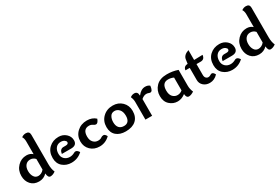

<svg xmlns="http://www.w3.org/2000/svg" viewBox="78 -1785 4196 2876"><g transform="rotate(-30 2175.5 -347.0)"><path d="M260.3 -70.8Q283.7 -70.8 310.5 -82.8Q337.4 -94.7 359.4 -123V-306.2Q323.7 -346.2 272.5 -346.2Q220.7 -346.2 190.7 -309.1Q160.6 -272 160.6 -210.9Q160.6 -151.9 186.5 -111.3Q212.4 -70.8 260.3 -70.8ZM475.6 -146.5Q475.6 -64 501.5 -7.3Q455.6 25.9 414.6 25.9Q371.6 25.9 365.7 -51.8Q311 6.8 228.5 6.8Q140.6 6.8 88.6 -51Q36.6 -108.9 36.6 -198.2Q36.6 -296.4 100.6 -362.3Q164.6 -428.2 254.4 -428.2Q318.8 -428.2 359.4 -389.2V-608.9Q359.4 -633.8 354.2 -655.8Q349.1 -677.7 337.9 -693.8Q369.6 -719.7 412.6 -719.7Q475.6 -719.7 475.6 -658.2Z M800.3 -259.3H838.4Q887.7 -259.3 887.7 -293.5Q887.7 -312 863.8 -329.1Q839.8 -346.2 801.8 -346.2Q747.6 -346.2 715.6 -307.6Q683.6 -269 683.6 -206.5Q683.6 -148.9 720.7 -115Q757.8 -81.1 811.5 -81.1Q855 -81.1 897.5 -105.5Q909.2 -112.3 921.4 -112.3Q951.2 -112.3 979.5 -67.9Q899.4 6.8 790.5 6.8Q701.7 6.8 639.4 -46.6Q577.1 -100.1 577.1 -195.8Q577.1 -303.7 644 -366Q710.9 -428.2 810.1 -428.2Q883.8 -428.2 935.8 -381.3Q987.8 -334.5 987.8 -267.6Q987.8 -180.7 888.2 -180.7H727.1Q738.3 -259.3 800.3 -259.3Z M1277.3 6.8Q1183.1 6.8 1121.8 -52.2Q1060.5 -111.3 1060.5 -203.1Q1060.5 -300.3 1128.9 -364.3Q1197.3 -428.2 1299.3 -428.2Q1392.6 -428.2 1451.2 -373Q1427.2 -307.6 1393.1 -307.6Q1373 -307.6 1348.4 -325.9Q1323.7 -344.2 1289.1 -344.2Q1184.6 -344.2 1184.6 -215.8Q1184.6 -152.3 1218 -116.7Q1251.5 -81.1 1299.3 -81.1Q1339.4 -81.1 1359.6 -97.2Q1379.9 -113.3 1406.2 -113.3Q1433.1 -113.3 1455.6 -67.9Q1379.4 6.8 1277.3 6.8Z M1728.5 6.8Q1627 6.8 1566.9 -45.4Q1506.8 -97.7 1506.8 -193.4Q1506.8 -296.4 1575.2 -362.3Q1643.6 -428.2 1747.6 -428.2Q1842.8 -428.2 1905.8 -366.5Q1968.8 -304.7 1968.8 -209.5Q1968.8 -106 1905.8 -49.6Q1842.8 6.8 1728.5 6.8ZM1745.6 -77.1Q1795.4 -77.1 1820.1 -108.2Q1844.7 -139.2 1844.7 -196.3Q1844.7 -267.1 1811.3 -305.7Q1777.8 -344.2 1730.5 -344.2Q1678.7 -344.2 1654.8 -303.2Q1630.9 -262.2 1630.9 -207Q1630.9 -145.5 1659.7 -111.3Q1688.5 -77.1 1745.6 -77.1Z M2180.7 -355Q2238.3 -429.7 2309.1 -429.7Q2356.9 -429.7 2386.2 -403.8Q2376.5 -314 2336.9 -314Q2323.7 -314 2307.9 -320.8Q2292 -327.6 2270.5 -327.6Q2228.5 -327.6 2184.6 -289.1V0H2068.8V-307.1Q2068.8 -351.1 2047.9 -399.4Q2078.6 -424.8 2118.2 -424.8Q2177.2 -424.8 2177.2 -355Z M2809.1 25.4Q2765.1 25.4 2760.3 -43Q2696.8 6.8 2626.5 6.8Q2549.3 6.8 2490.5 -46.6Q2431.6 -100.1 2431.6 -195.8Q2431.6 -293 2496.6 -360.6Q2561.5 -428.2 2683.6 -428.2Q2784.7 -428.2 2871.6 -397V-122.6Q2871.6 -64.9 2896.5 -7.3Q2845.7 25.4 2809.1 25.4ZM2671.4 -77.1Q2717.8 -77.1 2755.4 -108.9V-331.1Q2712.4 -352.1 2661.6 -352.1Q2555.7 -352.1 2555.7 -220.2Q2555.7 -149.4 2589.1 -113.3Q2622.6 -77.1 2671.4 -77.1Z M3182.1 6.8Q3117.2 6.8 3074 -31.7Q3030.8 -70.3 3030.8 -128.9V-339.4H2957Q2963.9 -405.3 3033.7 -407.2L3043.5 -478Q3052.7 -548.8 3147 -579.6V-409.2L3294.9 -413.1Q3287.6 -337.9 3219.7 -337.9L3147 -338.4V-150.9Q3147 -115.2 3163.8 -97.2Q3180.7 -79.1 3204.1 -79.1Q3225.6 -79.1 3243.7 -91.1Q3261.7 -103 3273.9 -103Q3300.8 -103 3322.8 -58.1Q3262.2 6.8 3182.1 6.8Z M3581.1 -259.3H3619.1Q3668.5 -259.3 3668.5 -293.5Q3668.5 -312 3644.5 -329.1Q3620.6 -346.2 3582.5 -346.2Q3528.3 -346.2 3496.3 -307.6Q3464.4 -269 3464.4 -206.5Q3464.4 -148.9 3501.5 -115Q3538.6 -81.1 3592.3 -81.1Q3635.7 -81.1 3678.2 -105.5Q3689.9 -112.3 3702.1 -112.3Q3731.9 -112.3 3760.3 -67.9Q3680.2 6.8 3571.3 6.8Q3482.4 6.8 3420.2 -46.6Q3357.9 -100.1 3357.9 -195.8Q3357.9 -303.7 3424.8 -366Q3491.7 -428.2 3590.8 -428.2Q3664.6 -428.2 3716.6 -381.3Q3768.6 -334.5 3768.6 -267.6Q3768.6 -180.7 3668.9 -180.7H3507.8Q3519 -259.3 3581.1 -259.3Z M4067.9 -70.8Q4091.3 -70.8 4118.2 -82.8Q4145 -94.7 4167 -123V-306.2Q4131.3 -346.2 4080.1 -346.2Q4028.3 -346.2 3998.3 -309.1Q3968.3 -272 3968.3 -210.9Q3968.3 -151.9 3994.1 -111.3Q4020 -70.8 4067.9 -70.8ZM4283.2 -146.5Q4283.2 -64 4309.1 -7.3Q4263.2 25.9 4222.2 25.9Q4179.2 25.9 4173.3 -51.8Q4118.7 6.8 4036.1 6.8Q3948.2 6.8 3896.2 -51Q3844.2 -108.9 3844.2 -198.2Q3844.2 -296.4 3908.2 -362.3Q3972.2 -428.2 4062 -428.2Q4126.5 -428.2 4167 -389.2V-608.9Q4167 -633.8 4161.9 -655.8Q4156.7 -677.7 4145.5 -693.8Q4177.2 -719.7 4220.2 -719.7Q4283.2 -719.7 4283.2 -658.2Z"/></g></svg>

Font: Bainsley
Style: Bold
Weight: 700
Designer: Paul James MIller
Foundry: High-Logic / Made with FontCreator
Version: Version 1.411;March 28, 2021;FontCreator 13.0.0.2683 64-bit